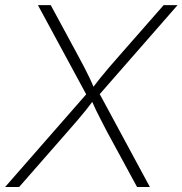

<svg xmlns="http://www.w3.org/2000/svg" viewBox="-35 -748 730 768"><path d="M-14.6 0 324.2 -387.2 318.8 -354 116.7 -727.5H168L277.8 -524.4Q291 -500 302 -479Q313 -458 323 -437Q333 -416 343.3 -391.1H331.1Q349.6 -415.5 366.7 -436.8Q383.8 -458 401.9 -479Q419.9 -500 441.4 -524.4L619.6 -727.5H675.3L349.1 -354.5L355 -388.2L564.5 0H513.2L392.1 -223.1Q380.4 -246.1 369.9 -266.1Q359.4 -286.1 349.4 -306.6Q339.4 -327.1 329.1 -351.1H342.3Q324.2 -327.1 307.9 -306.6Q291.5 -286.1 274.2 -266.1Q256.8 -246.1 236.8 -223.1L41.5 0Z"/></svg>

Font: Inter ExtraLight
Style: Italic
Weight: 250
Italic angle: -9.3988°
Designer: Rasmus Andersson
Foundry: rsms
Version: Version 4.001;git-66647c0bb